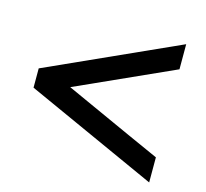

<svg xmlns="http://www.w3.org/2000/svg" viewBox="-92 -698 887 826"><g transform="rotate(15 351.5 -285.0)"><path d="M53.2 -242.2V-328.1L639.2 -592.8V-481L205.1 -285.2Q577.1 -116.2 639.2 -88.9V22.9Z"/></g></svg>

Font: Junction Bold
Style: Bold
Weight: 700
Designer: Caroline Hadilaksono
Foundry: Caroline Hadilaksono
Version: Version 001.001